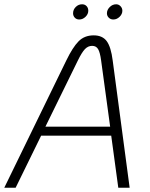

<svg xmlns="http://www.w3.org/2000/svg" viewBox="-29 -876 699 896"><path d="M490 -243H163L44 0H-9L280 -593Q310 -655 337.5 -683Q365 -711 408 -711Q449 -711 469 -684Q489 -657 497 -593L576 0H523ZM485 -285 443 -593Q438 -631 429 -646.5Q420 -662 401 -662Q382 -662 367.5 -647Q353 -632 334 -593L183 -285ZM312 -814Q312 -831 324.5 -843.5Q337 -856 354 -856Q367 -856 375 -847.5Q383 -839 383 -826Q383 -810 370 -797.5Q357 -785 341 -785Q328 -785 320 -793.5Q312 -802 312 -814ZM470 -814Q470 -830 483 -843Q496 -856 513 -856Q525 -856 533.5 -847Q542 -838 542 -826Q542 -810 529 -797.5Q516 -785 500 -785Q487 -785 478.5 -793.5Q470 -802 470 -814Z"/></svg>

Font: KoHo Light
Style: Italic
Weight: 300
Italic angle: -10°
Version: Version 1.000; ttfautohint (v1.6)